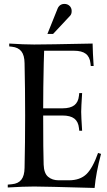

<svg xmlns="http://www.w3.org/2000/svg" viewBox="-20 -954 544 977"><path d="M297.9 -366.2H199.7Q199.7 -182.1 202.1 -116.7Q203.6 -71.8 225.1 -54.2Q246.1 -36.6 278.3 -36.6H330.6Q387.7 -36.6 420.4 -68.4Q452.1 -99.6 479 -175.8L494.1 -170.9Q468.3 -74.2 461.4 2.4Q202.1 -4.9 153.8 -4.9Q101.1 -4.9 19.5 0V-14.6L40.5 -16.6Q72.8 -19.5 88.6 -39.6Q104.5 -59.6 105 -100.1Q107.9 -227.1 107.9 -366.2Q107.9 -505.4 105 -632.3Q104.5 -672.9 88.6 -692.9Q72.8 -712.9 40.5 -716.3L26.9 -717.8V-732.4Q101.6 -727.5 153.8 -727.5Q213.9 -727.5 451.2 -732.4Q452.1 -685.5 456.5 -618.2H441.9L440.4 -631.8Q437 -664.6 416.7 -680.2Q396.5 -695.8 356.4 -695.8H204.6Q203.6 -678.7 202.6 -632.3Q199.7 -505.4 199.7 -402.8H297.9Q337.9 -402.8 358.2 -418.5Q378.4 -434.1 381.8 -466.8L383.3 -480.5H397.9Q393.1 -405.8 393.1 -384.8Q393.1 -363.3 397.9 -288.6H383.3L381.8 -302.2Q378.4 -335 358.2 -350.6Q337.9 -366.2 297.9 -366.2ZM250 -781.2H221.2L273.4 -911.1Q276.4 -918.5 281.7 -923.8Q292 -934.1 307.6 -934.1Q323.7 -934.1 334.2 -923.8Q344.7 -913.6 344.7 -897.9Q344.7 -881.8 336.4 -873.5Z"/></svg>

Font: Flanker
Style: Regular
Weight: 400
Designer: Flanker
Foundry: Flanker
Version: Version 2.027